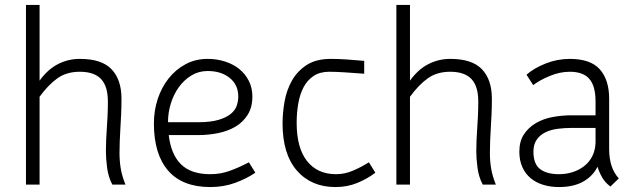

<svg xmlns="http://www.w3.org/2000/svg" viewBox="-20 -746 2571 776"><path d="M434 0Q418 -30 413 -67.5Q408 -105 408 -134Q408 -158 409 -179Q410 -200 411.5 -223.5Q413 -247 414.5 -274Q416 -301 416 -336Q416 -398 388 -427Q360 -456 303 -456Q249 -456 212 -429.5Q175 -403 140 -355V0H85V-726H140V-420Q172 -465 213.5 -486.5Q255 -508 303 -508Q391 -508 431 -466Q471 -424 471 -347Q471 -311 469.5 -281.5Q468 -252 466.5 -226Q465 -200 464 -176Q463 -152 463 -128Q463 -95 468 -65Q473 -35 487 0Z M662 -200Q671 -122 711.5 -82Q752 -42 830 -42Q872 -42 910 -56Q948 -70 986 -90L1012 -48Q977 -24 930.5 -7Q884 10 830 10Q717 10 659.5 -56.5Q602 -123 602 -247Q602 -299 617.5 -346Q633 -393 661.5 -429Q690 -465 730 -486.5Q770 -508 819 -508Q856 -508 889 -497.5Q922 -487 946.5 -467.5Q971 -448 985.5 -419.5Q1000 -391 1000 -356Q1000 -312 981 -282Q962 -252 931.5 -234Q901 -216 861.5 -208Q822 -200 780 -200ZM819 -459Q783 -459 753.5 -441Q724 -423 703 -394Q682 -365 670.5 -328Q659 -291 659 -252H780Q831 -252 863 -261.5Q895 -271 913 -286Q931 -301 937 -319.5Q943 -338 943 -356Q943 -403 908.5 -431Q874 -459 819 -459Z M1179 -250Q1179 -148 1221 -95Q1263 -42 1338 -42Q1373 -42 1406 -56Q1439 -70 1471 -90L1497 -48Q1466 -24 1425 -7Q1384 10 1336 10Q1238 10 1180 -56.5Q1122 -123 1122 -247Q1122 -289 1130 -335Q1138 -381 1159.5 -419.5Q1181 -458 1219 -483Q1257 -508 1318 -508Q1348 -508 1383 -505.5Q1418 -503 1452 -500V-448Q1413 -451 1375 -453.5Q1337 -456 1311 -456Q1273 -456 1247.5 -439Q1222 -422 1207 -393.5Q1192 -365 1185.5 -327.5Q1179 -290 1179 -250Z M1931 0Q1915 -30 1910 -67.5Q1905 -105 1905 -134Q1905 -158 1906 -179Q1907 -200 1908.5 -223.5Q1910 -247 1911.5 -274Q1913 -301 1913 -336Q1913 -398 1885 -427Q1857 -456 1800 -456Q1746 -456 1709 -429.5Q1672 -403 1637 -355V0H1582V-726H1637V-420Q1669 -465 1710.5 -486.5Q1752 -508 1800 -508Q1888 -508 1928 -466Q1968 -424 1968 -347Q1968 -311 1966.5 -281.5Q1965 -252 1963.5 -226Q1962 -200 1961 -176Q1960 -152 1960 -128Q1960 -95 1965 -65Q1970 -35 1984 0Z M2239 10Q2205 10 2175.5 1Q2146 -8 2124.5 -26Q2103 -44 2091 -71Q2079 -98 2079 -133Q2079 -175 2097.5 -203Q2116 -231 2146 -248.5Q2176 -266 2213.5 -273Q2251 -280 2290 -280H2387V-336Q2387 -398 2362 -427Q2337 -456 2283 -456Q2243 -456 2202 -439Q2161 -422 2135 -402L2108 -444Q2137 -470 2184.5 -489Q2232 -508 2283 -508Q2367 -508 2404.5 -465.5Q2442 -423 2442 -347V-144Q2442 -67 2481 -25L2447 8Q2426 -8 2414 -28.5Q2402 -49 2395 -72Q2376 -34 2337 -12Q2298 10 2239 10ZM2239 -42Q2269 -42 2295 -50.5Q2321 -59 2341.5 -75Q2362 -91 2374 -115Q2386 -139 2387 -170V-229H2290Q2262 -229 2234.5 -225.5Q2207 -222 2185 -211.5Q2163 -201 2149.5 -182Q2136 -163 2136 -133Q2136 -83 2163 -62.5Q2190 -42 2239 -42Z"/></svg>

Font: Snippet
Style: Regular
Weight: 400
Designer: Gesine Todt
Foundry: Gesine Todt
Version: Version 1.000